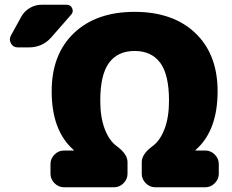

<svg xmlns="http://www.w3.org/2000/svg" viewBox="-20 -790 977 810"><path d="M846 -155Q869 -155 886 -138Q903 -121 903 -98V-57Q903 -34 886 -17Q869 0 846 0H635Q612 0 595 -17Q578 -34 578 -57V-106Q578 -140 623 -173Q655 -196 674 -245.5Q693 -295 693 -365Q693 -475 656 -525Q619 -575 548 -575Q477 -575 440 -525Q403 -475 403 -365Q403 -295 422 -245.5Q441 -196 473 -173Q518 -140 518 -106V-57Q518 -34 501 -17Q484 0 461 0H250Q227 0 210 -17Q193 -34 193 -57V-98Q193 -121 210 -138Q227 -155 250 -155H291Q292 -155 292 -156L290 -158Q198 -239 198 -405Q198 -561 292 -650.5Q386 -740 548 -740Q710 -740 804 -650.5Q898 -561 898 -405Q898 -239 806 -158L804 -156Q804 -155 805 -155ZM280 -728 196 -632Q159 -590 101 -590H55Q36 -590 26.5 -606.5Q17 -623 26 -640L70 -720Q83 -743 106 -756.5Q129 -770 155 -770H261Q278 -770 284.5 -755Q291 -740 280 -728Z"/></svg>

Font: Rounded Mplus 1c Black
Style: Regular
Weight: 900
Version: Version 1.059.20150529